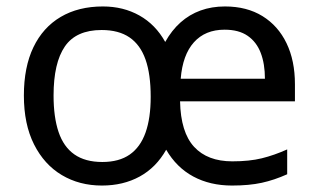

<svg xmlns="http://www.w3.org/2000/svg" viewBox="-20 -565 986 595"><path d="M677 -545Q745 -545 793.5 -515Q842 -485 868 -431Q894 -377 894 -304V-251H538Q540 -155 581.5 -110Q623 -65 700 -65Q753 -65 791.5 -74.5Q830 -84 870 -102V-25Q830 -7 791 1.5Q752 10 699 10Q631 10 579 -18Q527 -46 495 -101Q464 -46 413 -18Q362 10 296 10Q226 10 171.5 -22.5Q117 -55 85.5 -117.5Q54 -180 54 -269Q54 -357 83.5 -418.5Q113 -480 168 -512.5Q223 -545 299 -545Q362 -545 412 -517Q462 -489 492 -435Q512 -471 539.5 -495.5Q567 -520 601.5 -532.5Q636 -545 677 -545ZM295 -472Q216 -472 181 -421Q146 -370 146 -269Q146 -202 161.5 -156Q177 -110 210.5 -86.5Q244 -63 297 -63Q349 -63 382 -86Q415 -109 431 -154Q447 -199 447 -265Q447 -335 431 -380.5Q415 -426 381.5 -449Q348 -472 295 -472ZM676 -473Q616 -473 581 -434Q546 -395 540 -321H801Q801 -367 788 -401Q775 -435 747.5 -454Q720 -473 676 -473Z"/></svg>

Font: Noto Sans Georgian
Style: Regular
Weight: 400
Designer: Monotype Design Team, Akaki Razmadze
Foundry: Google LLC
Version: Version 2.002